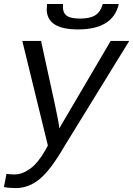

<svg xmlns="http://www.w3.org/2000/svg" viewBox="-28 -733 666 960"><path d="M50.8 207.5Q15.6 207.5 -8.3 202.1L4.4 136.2Q22 139.2 44.9 139.2Q83.5 139.2 123 110.4Q162.6 81.5 198.2 18.6L211.4 -5.4L83.5 -528.3H177.2L245.6 -214.8Q251 -190.9 260 -144.8Q269 -98.6 269 -90.8Q273.9 -101.6 299.8 -144.5L525.4 -528.3H618.2L293 0Q224.6 118.2 169.7 162.8Q114.7 207.5 50.8 207.5ZM361.8 -585.9Q205.6 -585.9 205.6 -687.5L207.5 -712.9H287.6L286.6 -697.8Q286.6 -668 306.2 -654.1Q325.7 -640.1 372.6 -640.1Q421.9 -640.1 448.2 -656.7Q474.6 -673.3 485.8 -712.9H565.9Q537.1 -585.9 361.8 -585.9Z"/></svg>

Font: Liberation Mono
Style: Italic
Weight: 400
Italic angle: -12°
Monospace: yes
Designer: Steve Matteson
Foundry: Ascender Corporation
Version: Version 2.1.5